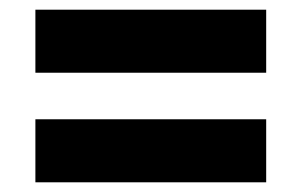

<svg xmlns="http://www.w3.org/2000/svg" viewBox="-20 -532 622 396"><path d="M529 -156V-286H53V-156ZM529 -382V-512H53V-382Z"/></svg>

Font: Gantari ExtraBold
Style: Regular
Weight: 800
Designer: Anugrah Pasau
Foundry: Lafontype
Version: Version 1.000